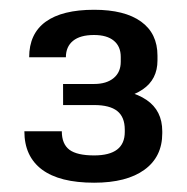

<svg xmlns="http://www.w3.org/2000/svg" viewBox="-20 -806 390 401"><path d="M176.6 -424.4Q104.4 -424.4 67.6 -451.9Q30.9 -479.5 30.9 -531.8H109.1Q109.1 -505.3 124.9 -493.3Q140.8 -481.4 176.6 -481.4Q240.6 -481.4 240.6 -530.4V-535.2Q240.6 -561.6 224.9 -574.1Q209.2 -586.6 176.6 -586.6H111.8L111.7 -630.6H176.4Q202.4 -630.6 217.3 -642.9Q232.2 -655.2 232.2 -677V-687.1Q232.2 -709.1 217.7 -721Q203.3 -732.9 176.4 -732.9Q147.4 -732.9 132.5 -720.7Q117.6 -708.5 117.6 -686.4H40.9Q40.9 -735.5 75.4 -760.6Q110 -785.6 176.6 -785.6Q240.3 -785.6 274.6 -760.9Q308.9 -736.2 308.9 -689.8V-679.8Q308.9 -640.2 278 -619.2Q247.1 -598.2 196.7 -598.2V-619.7Q252.9 -619.7 285.9 -597.4Q318.9 -575.1 318.9 -531.8V-527.7Q318.9 -478.5 281.7 -451.5Q244.5 -424.4 176.6 -424.4Z"/></svg>

Font: Pathway Extreme 8pt Thin
Style: Regular
Weight: 100
Version: Version 1.001;gftools[0.9.26]